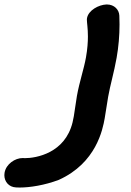

<svg xmlns="http://www.w3.org/2000/svg" viewBox="-121 -642 592 869"><path d="M-100.3 139.5C-100.9 143.3 -101.3 147 -101.3 150.7C-101.3 179.3 -81.7 204.9 -48.3 206.3C-44.8 206.5 -39.3 206.8 -32 206.8C14.4 206.8 80.8 196.4 144.9 172.2C314.5 96 344 -56.4 352.8 -106.3L353.6 -111.2C359.2 -142.9 363.2 -173.9 368.5 -204C377.7 -256.5 395.4 -315.3 406.8 -380.2C415.6 -430 420 -480.6 420 -531.6C420 -544.8 419.7 -558.1 419.1 -571.4C418.2 -597.2 397.1 -621.8 362.6 -621.8H361.2C325.4 -620.5 279 -595.5 272.7 -559.5C272.3 -557.6 272.2 -555.5 272.2 -553.1C272.2 -539.1 276.9 -515 276.9 -476.9C276.9 -451.8 274.9 -420.6 268.1 -382.2C258.8 -329.4 238.5 -271.9 227.1 -207.5C221.6 -176.4 218.3 -145.5 213.1 -115.7C211.7 -107.6 209.9 -98.4 207.4 -88.1C173.4 51 43.3 73.9 -9.8 73.9C-11.2 73.9 -9.5 73.5 -18.1 73.3C-52.7 73.3 -93.3 100 -100.3 139.5Z"/></svg>

Font: TudorRose
Style: BoldOblique
Weight: 500
Version: Version 001.000